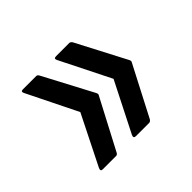

<svg xmlns="http://www.w3.org/2000/svg" viewBox="-90 -551 576 576"><g transform="rotate(-45 198.0 -262.5)"><path d="M198 -93Q187 -93 192 -104L272 -262L192 -422Q187 -432 198 -432H254Q259 -432 263 -426L345 -269Q349 -262 345 -257L263 -99Q259 -93 254 -93ZM57 -93Q47 -93 52 -104L131 -262L52 -422Q47 -432 57 -432H114Q119 -432 122 -426L205 -269Q209 -262 205 -257L122 -99Q119 -93 114 -93Z"/></g></svg>

Font: Sofia Sans Cond
Style: Regular
Weight: 400
Width: 3
Designer: Botio Nikoltchev, Ani Petrova
Foundry: lettersoup
Version: Version 4.100; ttfautohint (v1.8.3)